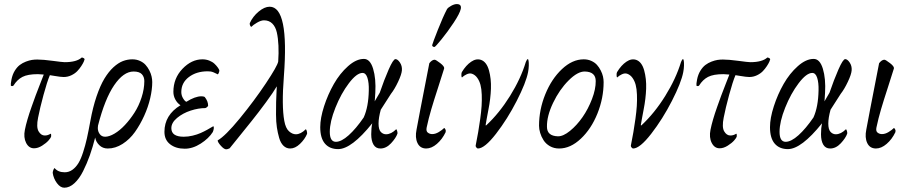

<svg xmlns="http://www.w3.org/2000/svg" viewBox="-20 -710 4380 923"><path d="M162.1 -353.5Q113.3 -353.5 87.9 -340.3Q62.5 -327.1 44.9 -298.8Q40 -293.9 32.2 -297.9Q30.8 -305.7 35.2 -328.1Q40 -352.1 51 -369.9Q62 -387.7 75.2 -397.7Q88.4 -407.7 104.5 -413.8Q120.6 -419.9 133.3 -421.9Q146 -423.8 159.2 -423.8Q187 -423.8 233.6 -417.5Q280.3 -411.1 291 -411.1Q348.6 -411.1 373 -433.6Q376.5 -433.6 381.6 -430.9Q386.7 -428.2 386.7 -424.8Q386.2 -421.9 382.6 -413.3Q378.9 -404.8 370.6 -392.1Q362.3 -379.4 351.3 -367.9Q340.3 -356.4 323 -348.1Q305.7 -339.8 286.1 -339.8Q277.8 -339.8 268.3 -341.1Q258.8 -342.3 244.1 -344.7Q229.5 -347.2 219.7 -348.6Q206.5 -317.4 189.2 -253.7Q171.9 -189.9 163.1 -144.5Q153.8 -98.6 165.5 -78.6Q177.2 -58.6 195.3 -58.6Q210.4 -58.6 223.6 -67.4Q227.5 -63.5 225.6 -52.7Q224.1 -47.4 213.4 -34.9Q202.6 -22.5 182.6 -9.8Q162.6 2.9 143.6 2.9Q118.7 2.9 105.5 -23.2Q92.3 -49.3 99.6 -85.9Q104 -108.4 112.1 -136Q120.1 -163.6 132.1 -197.3Q144 -231 151.6 -251.5Q159.2 -272 173.8 -309.1Q188.5 -346.2 190.4 -351.6Q170.9 -353.5 162.1 -353.5Z M673.8 -320.3Q673.8 -340.3 661.9 -353.3Q649.9 -366.2 622.1 -366.2Q573.7 -366.2 528.8 -300.3Q483.9 -234.4 451.2 -106.4Q450.2 -102.5 450.2 -94.7Q450.2 -78.1 459.5 -65.4Q468.8 -52.7 485.4 -52.7Q504.9 -52.7 530.3 -67.6Q555.7 -82.5 580.6 -109.1Q605.5 -135.7 626.5 -168.5Q647.5 -201.2 660.6 -241.7Q673.8 -282.2 673.8 -320.3ZM711.9 -315.4Q711.9 -280.3 702.1 -238Q692.4 -195.8 673.1 -153.3Q653.8 -110.8 628.7 -75.4Q603.5 -40 569.1 -18.1Q534.7 3.9 498 3.9Q473.6 3.9 457.3 -12.2Q440.9 -28.3 437.5 -48.8Q425.8 -2.9 411.9 36.6Q397.9 76.2 379.4 113Q360.8 149.9 337.4 171.1Q314 192.4 289.1 192.4Q270 192.4 253.7 170.4Q237.3 148.4 233.4 121.1Q233.4 115.7 236.1 108.2Q238.8 100.6 242.2 97.7Q258.8 118.2 291 118.2Q311.5 118.2 328.1 106.2Q344.7 94.2 356.7 74.7Q368.7 55.2 379.4 22.2Q390.1 -10.7 397.7 -44.7Q405.3 -78.6 414.1 -127Q426.3 -194.3 444.1 -246.6Q461.9 -298.8 481.9 -332Q502 -365.2 525.1 -386.5Q548.3 -407.7 570.6 -416.3Q592.8 -424.8 616.2 -424.8Q636.2 -424.8 652.8 -417.2Q669.4 -409.7 679.9 -397.9Q690.4 -386.2 698 -371.3Q705.6 -356.4 708.7 -342.3Q711.9 -328.1 711.9 -315.4Z M1027.3 -352.5Q1003.9 -364.7 993.2 -366.2Q987.3 -367.2 978.5 -367.2Q924.3 -367.2 887.9 -339.6Q851.6 -312 851.6 -267.6Q851.6 -251 860.4 -236.8Q869.1 -222.7 876 -220.7Q918 -247.1 948.2 -247.1Q958 -247.1 963.9 -244.1Q980.5 -223.6 980.5 -202.1Q980.5 -199.7 975.3 -195.3Q970.2 -190.9 966.8 -190.4Q933.6 -190.4 896.2 -178.2Q858.9 -166 831.3 -143.1Q803.7 -120.1 803.7 -93.8Q803.7 -52.7 863.3 -52.7Q884.3 -52.7 906 -57.9Q927.7 -63 944.6 -70.6Q961.4 -78.1 975.1 -85.7Q988.8 -93.3 997.1 -98.4Q1005.4 -103.5 1005.9 -103.5Q1008.8 -99.1 1007.6 -91.1Q1006.3 -83 1002.9 -75.2Q983.4 -44.4 945.1 -19.8Q906.7 4.9 868.2 4.9Q825.2 4.9 797.9 -16.4Q770.5 -37.6 770.5 -76.2Q770.5 -157.2 847.7 -204.1Q833 -213.4 823.2 -231Q813.5 -248.5 813.5 -268.6Q813.5 -333.5 857.2 -379.2Q900.9 -424.8 953.1 -424.8Q970.7 -424.8 986.1 -418.7Q1001.5 -412.6 1011 -403.6Q1020.5 -394.5 1026.1 -386.7Q1031.7 -378.9 1034.2 -373Q1035.2 -369.1 1032.7 -362.3Q1030.3 -355.5 1027.3 -352.5Z M1456.1 -66.4Q1445.3 -40.5 1422.1 -18.3Q1398.9 3.9 1375 3.9Q1356.4 3.9 1342.8 -9.3Q1329.1 -22.5 1322 -47.1Q1314.9 -71.8 1311 -97.7Q1307.1 -123.5 1306.9 -159.2Q1306.6 -194.8 1307.4 -219.2Q1308.1 -243.7 1309.6 -274.9Q1310.1 -279.8 1310.1 -282.2Q1310.1 -284.7 1310.3 -288.3Q1310.5 -292 1310.5 -294.9Q1294.9 -267.6 1258.8 -218.5Q1222.7 -169.4 1190.2 -128.9Q1157.7 -88.4 1122.6 -44.9Q1087.4 -1.5 1084 2.9Q1074.2 7.8 1067.4 7.8Q1057.1 7.8 1041.7 -9.3Q1026.4 -26.4 1026.4 -35.2Q1062.5 -55.2 1132.6 -140.6Q1202.6 -226.1 1258.1 -309.3Q1313.5 -392.6 1317.4 -414.1Q1320.3 -454.6 1318.6 -490.7Q1316.9 -526.9 1310.8 -554Q1304.7 -581.1 1289.1 -596.7Q1273.4 -612.3 1249 -612.3Q1234.9 -612.3 1215.6 -601.1Q1196.3 -589.8 1188.5 -581.1Q1185.1 -581.1 1182.4 -587.4Q1179.7 -593.8 1180.7 -598.6Q1195.3 -630.9 1223.4 -654.3Q1251.5 -677.7 1276.4 -677.7Q1370.1 -677.7 1344.7 -343.8Q1333.5 -200.2 1346.7 -128.9Q1353 -93.8 1369.1 -79.1Q1385.3 -64.5 1402.3 -64.5Q1425.8 -64.5 1450.2 -88.9Q1453.6 -86.4 1455.3 -77.9Q1457 -69.3 1456.1 -66.4Z M1729.5 -426.8Q1759.3 -426.8 1773.7 -379.4Q1788.1 -332 1784.2 -263.7Q1783.7 -258.8 1783.2 -249.5Q1782.7 -240.2 1782.2 -232.9Q1781.7 -225.6 1781.2 -222.7L1805.7 -264.6Q1826.7 -326.2 1848.4 -375.7Q1870.1 -425.3 1880.9 -425.8Q1891.6 -425.8 1902.6 -409.4Q1913.6 -393.1 1912.1 -372.1Q1910.6 -352.5 1893.8 -316.9Q1877 -281.2 1859.4 -258.8L1810.5 -182.6Q1799.8 -143.6 1799.8 -116.2Q1799.8 -87.4 1810.5 -75.9Q1821.3 -64.5 1835.9 -64.5Q1860.4 -64.5 1884.8 -88.9Q1887.7 -86.9 1889.6 -78.9Q1891.6 -70.8 1890.6 -67.4Q1883.3 -46.4 1859.9 -21.2Q1836.4 3.9 1808.6 3.9Q1786.6 3.9 1775.6 -14.6Q1764.6 -33.2 1764.6 -64.5Q1764.6 -94.2 1769.5 -117.2Q1669.9 6.8 1605.5 6.8Q1564.9 6.8 1542.2 -19.5Q1519.5 -45.9 1519.5 -98.6Q1519.5 -142.1 1537.8 -199Q1556.2 -255.9 1585 -306.4Q1613.8 -356.9 1653.1 -391.8Q1692.4 -426.8 1729.5 -426.8ZM1565.4 -76.2Q1565.4 -28.3 1594.7 -28.3Q1621.1 -28.3 1656.2 -59.8Q1691.4 -91.3 1728.5 -145.5Q1751.5 -196.8 1752.9 -275.4Q1753.9 -312.5 1746.3 -335.9Q1738.8 -359.4 1722.7 -359.4Q1694.8 -359.4 1657.2 -309.8Q1619.6 -260.3 1592.5 -192.4Q1565.4 -124.5 1565.4 -76.2Z M2175.8 -690.4Q2199.2 -690.4 2195.3 -668Q2190.9 -646 2160.9 -600.8Q2130.9 -555.7 2102.5 -521Q2074.2 -486.3 2069.3 -484.4H2066.4Q2063 -484.4 2060.1 -487.1Q2057.1 -489.7 2057.6 -493.2Q2060.1 -503.9 2085 -566.9Q2109.9 -629.9 2128.9 -666Q2133.8 -673.8 2148.9 -682.1Q2164.1 -690.4 2175.8 -690.4ZM2057.6 -65.4Q2073.2 -65.4 2089.4 -75.2Q2105.5 -85 2115.2 -94.7Q2117.2 -94.7 2120.1 -89.8Q2123 -85 2123 -81.1Q2123 -77.1 2122.1 -74.2Q2106 -40.5 2080.3 -18.3Q2054.7 3.9 2028.3 3.9Q1999 3.4 1986.8 -22.7Q1974.6 -48.8 1982.4 -86.9Q1989.3 -126.5 2043.9 -406.2Q2057.1 -422.9 2069.3 -422.9Q2075.2 -422.9 2096.2 -406.7Q2117.2 -390.6 2115.2 -380.9Q2104 -344.2 2085 -285.9Q2065.9 -227.5 2053.2 -184.3Q2040.5 -141.1 2031.2 -97.7Q2027.3 -79.6 2036.6 -72.5Q2045.9 -65.4 2057.6 -65.4Z M2201.2 -337.9Q2198.2 -337.9 2198 -348.4Q2197.8 -358.9 2200.2 -363.3Q2220.2 -396.5 2245.1 -413.3Q2270 -430.2 2293 -421.9Q2319.3 -412.1 2330.6 -371.8Q2341.8 -331.5 2340.1 -283.7Q2338.4 -235.8 2328.1 -183.6Q2324.2 -165 2319.8 -139.4Q2315.4 -113.8 2314.5 -108.4Q2314.5 -107.4 2315.4 -107.2Q2316.4 -106.9 2317.4 -107.4Q2380.4 -166 2431.9 -248.8Q2483.4 -331.5 2507.8 -412.1Q2513.2 -425.8 2517.6 -425.8Q2519.5 -425.8 2521 -417.5Q2522.5 -409.2 2522 -393.8Q2521.5 -378.4 2518.6 -363.3Q2508.8 -312.5 2464.1 -225.1Q2419.4 -137.7 2364.5 -66.9Q2309.6 3.9 2277.3 3.9Q2274.4 3.9 2270.3 -0.7Q2266.1 -5.4 2266.6 -9.8Q2273.9 -46.4 2278.8 -75Q2283.7 -103.5 2288.6 -138.7Q2293.5 -173.8 2295.2 -200.7Q2296.9 -227.5 2295.9 -255.1Q2294.9 -282.7 2289.8 -302Q2284.7 -321.3 2274.4 -335.7Q2264.2 -350.1 2249 -355.5Q2237.3 -359.4 2223.4 -352.8Q2209.5 -346.2 2201.2 -337.9Z M2792 -366.2Q2757.3 -367.2 2713.4 -323.2Q2669.4 -279.3 2638.9 -215.6Q2608.4 -151.9 2609.4 -100.6Q2609.4 -56.2 2662.1 -54.7Q2687.5 -54.2 2720.2 -80.8Q2752.9 -107.4 2780.3 -146.7Q2807.6 -186 2825.9 -233.9Q2844.2 -281.7 2843.8 -320.3Q2843.8 -364.7 2792 -366.2ZM2668 3.9Q2643.1 3.9 2623.5 -7.3Q2604 -18.6 2593 -35.9Q2582 -53.2 2576.7 -71.3Q2571.3 -89.4 2571.3 -105.5Q2571.3 -182.6 2601.3 -256.6Q2631.3 -330.6 2681.4 -377.7Q2731.4 -424.8 2786.1 -424.8Q2806.2 -424.8 2822.8 -417.2Q2839.4 -409.7 2849.9 -397.9Q2860.4 -386.2 2867.9 -371.3Q2875.5 -356.4 2878.7 -342.3Q2881.8 -328.1 2881.8 -315.4Q2881.8 -238.3 2852.1 -164.3Q2822.3 -90.3 2772.2 -43.2Q2722.2 3.9 2668 3.9Z M2947.3 -337.9Q2944.3 -337.9 2944.1 -348.4Q2943.8 -358.9 2946.3 -363.3Q2966.3 -396.5 2991.2 -413.3Q3016.1 -430.2 3039.1 -421.9Q3065.4 -412.1 3076.7 -371.8Q3087.9 -331.5 3086.2 -283.7Q3084.5 -235.8 3074.2 -183.6Q3070.3 -165 3065.9 -139.4Q3061.5 -113.8 3060.5 -108.4Q3060.5 -107.4 3061.5 -107.2Q3062.5 -106.9 3063.5 -107.4Q3126.5 -166 3178 -248.8Q3229.5 -331.5 3253.9 -412.1Q3259.3 -425.8 3263.7 -425.8Q3265.6 -425.8 3267.1 -417.5Q3268.6 -409.2 3268.1 -393.8Q3267.6 -378.4 3264.6 -363.3Q3254.9 -312.5 3210.2 -225.1Q3165.5 -137.7 3110.6 -66.9Q3055.7 3.9 3023.4 3.9Q3020.5 3.9 3016.4 -0.7Q3012.2 -5.4 3012.7 -9.8Q3020 -46.4 3024.9 -75Q3029.8 -103.5 3034.7 -138.7Q3039.6 -173.8 3041.3 -200.7Q3043 -227.5 3042 -255.1Q3041 -282.7 3035.9 -302Q3030.8 -321.3 3020.5 -335.7Q3010.3 -350.1 2995.1 -355.5Q2983.4 -359.4 2969.5 -352.8Q2955.6 -346.2 2947.3 -337.9Z M3458 -353.5Q3409.2 -353.5 3383.8 -340.3Q3358.4 -327.1 3340.8 -298.8Q3335.9 -293.9 3328.1 -297.9Q3326.7 -305.7 3331.1 -328.1Q3335.9 -352.1 3346.9 -369.9Q3357.9 -387.7 3371.1 -397.7Q3384.3 -407.7 3400.4 -413.8Q3416.5 -419.9 3429.2 -421.9Q3441.9 -423.8 3455.1 -423.8Q3482.9 -423.8 3529.5 -417.5Q3576.2 -411.1 3586.9 -411.1Q3644.5 -411.1 3668.9 -433.6Q3672.4 -433.6 3677.5 -430.9Q3682.6 -428.2 3682.6 -424.8Q3682.1 -421.9 3678.5 -413.3Q3674.8 -404.8 3666.5 -392.1Q3658.2 -379.4 3647.2 -367.9Q3636.2 -356.4 3618.9 -348.1Q3601.6 -339.8 3582 -339.8Q3573.7 -339.8 3564.2 -341.1Q3554.7 -342.3 3540 -344.7Q3525.4 -347.2 3515.6 -348.6Q3502.4 -317.4 3485.1 -253.7Q3467.8 -189.9 3459 -144.5Q3449.7 -98.6 3461.4 -78.6Q3473.1 -58.6 3491.2 -58.6Q3506.3 -58.6 3519.5 -67.4Q3523.4 -63.5 3521.5 -52.7Q3520 -47.4 3509.3 -34.9Q3498.5 -22.5 3478.5 -9.8Q3458.5 2.9 3439.5 2.9Q3414.6 2.9 3401.4 -23.2Q3388.2 -49.3 3395.5 -85.9Q3399.9 -108.4 3408 -136Q3416 -163.6 3428 -197.3Q3439.9 -231 3447.5 -251.5Q3455.1 -272 3469.7 -309.1Q3484.4 -346.2 3486.3 -351.6Q3466.8 -353.5 3458 -353.5Z M3891.6 -426.8Q3921.4 -426.8 3935.8 -379.4Q3950.2 -332 3946.3 -263.7Q3945.8 -258.8 3945.3 -249.5Q3944.8 -240.2 3944.3 -232.9Q3943.8 -225.6 3943.4 -222.7L3967.8 -264.6Q3988.8 -326.2 4010.5 -375.7Q4032.2 -425.3 4043 -425.8Q4053.7 -425.8 4064.7 -409.4Q4075.7 -393.1 4074.2 -372.1Q4072.8 -352.5 4055.9 -316.9Q4039.1 -281.2 4021.5 -258.8L3972.7 -182.6Q3961.9 -143.6 3961.9 -116.2Q3961.9 -87.4 3972.7 -75.9Q3983.4 -64.5 3998 -64.5Q4022.5 -64.5 4046.9 -88.9Q4049.8 -86.9 4051.8 -78.9Q4053.7 -70.8 4052.7 -67.4Q4045.4 -46.4 4022 -21.2Q3998.5 3.9 3970.7 3.9Q3948.7 3.9 3937.7 -14.6Q3926.8 -33.2 3926.8 -64.5Q3926.8 -94.2 3931.6 -117.2Q3832 6.8 3767.6 6.8Q3727.1 6.8 3704.3 -19.5Q3681.6 -45.9 3681.6 -98.6Q3681.6 -142.1 3700 -199Q3718.3 -255.9 3747.1 -306.4Q3775.9 -356.9 3815.2 -391.8Q3854.5 -426.8 3891.6 -426.8ZM3727.5 -76.2Q3727.5 -28.3 3756.8 -28.3Q3783.2 -28.3 3818.4 -59.8Q3853.5 -91.3 3890.6 -145.5Q3913.6 -196.8 3915 -275.4Q3916 -312.5 3908.4 -335.9Q3900.9 -359.4 3884.8 -359.4Q3856.9 -359.4 3819.3 -309.8Q3781.7 -260.3 3754.6 -192.4Q3727.5 -124.5 3727.5 -76.2Z M4219.7 -65.4Q4235.4 -65.4 4251.5 -75.2Q4267.6 -85 4277.3 -94.7Q4279.3 -94.7 4282.2 -89.8Q4285.2 -85 4285.2 -81.1Q4285.2 -77.1 4284.2 -74.2Q4268.1 -40.5 4242.4 -18.3Q4216.8 3.9 4190.4 3.9Q4161.1 3.4 4148.9 -22.7Q4136.7 -48.8 4144.5 -86.9Q4151.4 -126.5 4206.1 -406.2Q4219.2 -422.9 4231.4 -422.9Q4237.3 -422.9 4258.3 -406.7Q4279.3 -390.6 4277.3 -380.9Q4266.1 -344.2 4247.1 -285.9Q4228 -227.5 4215.3 -184.3Q4202.6 -141.1 4193.4 -97.7Q4189.5 -79.6 4198.7 -72.5Q4208 -65.4 4219.7 -65.4Z"/></svg>

Font: Crimson
Style: Italic
Weight: 400
Italic angle: -11°
Version: Version 0.8